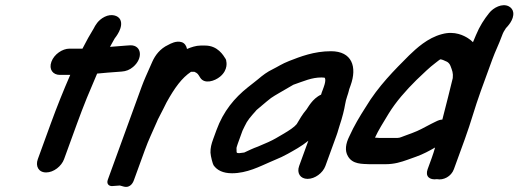

<svg xmlns="http://www.w3.org/2000/svg" viewBox="-20 -665 2015 746"><path d="M212.6 -374H252.9C226.7 -313.9 201 -250 177.5 -185.5L126.9 -46.5C117.1 -19.5 129.6 5 159.2 5C188.8 5 219.1 -19.5 228.9 -46.5L279.5 -185.5C291.5 -218.5 304.3 -251.8 317.4 -284.3C331.6 -316.4 344.1 -349.2 357.4 -379.1C384.5 -381.8 413.5 -384.1 441.8 -386.1L452.5 -386.9C470 -388.1 484.1 -393.9 497 -404.8C536.6 -438.1 530.7 -489 487.5 -489C486 -489 486.1 -489 485.2 -488.9L470.3 -487.9C448.7 -486.3 429.6 -484.9 407.4 -482.9C409.3 -486.4 411.8 -491.1 413.8 -494.6L425.5 -515.5C428.3 -519.4 461.8 -559.4 447 -589.1C439.2 -604.5 413.3 -613 386.6 -599.7C360 -586.5 349.2 -564.3 344.7 -555.4C330.1 -531.5 315.3 -505.5 300.4 -476H249.8C222.8 -476 190.5 -454.6 179.7 -425C168.9 -395.4 185.6 -374 212.6 -374Z M706.6 -474.7C704.4 -487.1 697.2 -497.4 686.5 -501C665.2 -508.1 642.7 -495.5 633.8 -490.7C601.6 -475.9 582.7 -449.6 572 -425.7L560.6 -399.9C551.2 -378.4 540.2 -355 530.2 -327.6L399 33C392.7 50.1 403.8 58.9 416.8 57.9L442.6 56H446.5L460.2 59.8C489 67.7 498.8 39 500.1 35.5L542.5 -81C558.7 -125.6 569 -143.9 590.9 -194.9C591.1 -195.3 591.3 -196 591.5 -196.5C592.1 -198.2 592.9 -199.8 593.8 -201.6C610.3 -232.1 622.2 -258.2 627 -266.9C659 -324.8 686.9 -362.5 722 -385.9C722 -385.9 723.6 -386 725 -386H735.4C749 -379.6 748.7 -377.8 758.1 -363C774.4 -337.3 813.8 -349.4 835.4 -367.4C868.1 -394.7 859.2 -426.8 859.2 -426.8C859.2 -429.7 858.4 -433.4 856.7 -436C847.9 -449.9 826.1 -488 777.1 -488H759.5C741.8 -488 722.3 -481.5 706.6 -474.7Z M903.8 -106.5 922.1 -157C923.7 -160.1 927.2 -167.4 930 -173.4C941.6 -198.8 952.7 -209.8 977 -237.7C984.4 -244.2 1009.3 -265.1 1016.4 -270.9L1033.1 -284.2C1048.1 -295 1082.4 -313.4 1108.8 -329.3C1113.4 -332.1 1117.5 -334.5 1119.8 -335.7C1161 -349.9 1190.7 -364 1229 -364C1232.5 -364 1236.3 -363.8 1240.8 -363.3C1240.8 -363.3 1249.5 -358.5 1237.8 -326.5L1233.7 -315.2C1231.6 -310.4 1229.1 -303.1 1227.5 -297.3C1193.4 -281.9 1175.5 -245 1171.4 -240.3C1154.4 -220.5 1144.5 -202.2 1132.8 -182.7C1123.3 -171.2 1105.6 -159.1 1078.1 -143.1L1051.9 -127.8C1035.3 -118.1 1013.5 -108.5 982.2 -95.5C963.4 -88.9 944.2 -79.4 929 -72.4C923.7 -71.5 911.2 -70 910 -70C905.5 -70 903.6 -70.2 901 -71.2C900.6 -71.7 900 -72.6 899.3 -73.8C899.2 -78.8 898.7 -86.2 898.9 -90.4C900.7 -95.8 899.8 -95.7 903.8 -106.5ZM1266.1 -466C1199.8 -466 1146.2 -444.7 1103.8 -428.2C1075.3 -417.1 1058.4 -405.2 1041.3 -396.9C1017.4 -385.4 1001.3 -373 982.7 -357.2L967 -344.7C961.2 -340.2 953.2 -333.9 942.8 -325.6C891.6 -284.9 847.9 -233.3 821 -159.3L808.2 -124.3C801.3 -105.3 797.4 -90.6 797.8 -71.9C798.7 -56.9 806.6 -27.5 809.8 -22.9C823.3 -3.5 846.5 8.2 881.5 8.2C939.7 8.2 990.4 -18.8 1028.4 -35.1L1049.4 -44.2C1065.7 -50.7 1082.4 -58.6 1098 -67.3C1122.4 -81 1150.7 -96 1178 -118.1L1142.3 -20.1C1132.3 7.3 1146.6 30 1175.1 30C1203.5 30 1234.3 7.3 1244.3 -20.1L1287 -137.5C1289.9 -145.4 1292.3 -152.6 1294.3 -160.2C1296.1 -165.3 1297.2 -168.8 1299.6 -177.5C1301.5 -183.1 1304.6 -192.6 1306.8 -200.3L1313.2 -223.5C1320.6 -250.5 1321.1 -269.5 1328.9 -290.9C1334.5 -306.2 1335.9 -315.7 1336.9 -318.4L1342 -332.6C1368.6 -405.5 1347.5 -466 1266.1 -466Z M1669.3 -190.7 1655.6 -183.9C1625 -167.9 1607.7 -157.8 1583 -148.7L1550.7 -136.7C1531.1 -129.4 1533.3 -129 1514.3 -129H1455.2C1447.8 -129.4 1441.2 -129.8 1437 -130.2C1450 -159 1469.4 -189.2 1490.1 -223.6C1518.5 -269.8 1556.6 -313.1 1598.2 -354.3C1625.3 -380.1 1649.2 -403.6 1671.2 -419.9C1694.4 -437.2 1687.2 -435.8 1701.2 -432L1716.7 -425.1C1722 -422.2 1727.4 -416.7 1730.3 -408.9C1737.2 -390.6 1741.2 -381.6 1739.2 -361.6C1735.6 -344.1 1707 -233.2 1698.7 -200.4C1690.6 -199.6 1686.3 -199.4 1669.3 -190.7ZM1743.5 -7.5 1786.1 -124.5C1810.5 -191.4 1824.6 -246.8 1847.8 -310.5L1892.6 -433.5C1904.9 -467.4 1917.8 -491.7 1929.7 -524.5C1935.1 -539.3 1938.4 -544.7 1945.7 -555.6C1949.8 -560.2 1978.4 -587.8 1974.1 -617C1972.6 -627.2 1966.3 -635.4 1957 -640.3C1931.5 -653.6 1896.8 -635.2 1880.3 -614.1C1861.1 -589.9 1844.1 -564.3 1829.2 -528.4C1825.1 -518.5 1822 -511.2 1817.7 -501.1C1812.7 -506.2 1805.1 -512.5 1797.9 -516.9C1783.8 -525.6 1747.5 -546.5 1696.8 -532.3C1641.1 -517.8 1597.5 -476.7 1569.5 -449.8C1513.2 -393.3 1450.5 -331.6 1400.2 -247.8C1377.8 -212.9 1356 -176.7 1337.1 -134.9C1323.3 -107.3 1318.7 -79.5 1332.1 -57.6C1350.1 -26.2 1387.2 -28.4 1415.4 -27C1416.3 -27 1416.3 -27 1416.8 -27H1477.1C1512.7 -27 1538.1 -35.3 1563 -44.1L1597 -56.3C1625.2 -66.4 1647.8 -78.9 1670.5 -91.9C1666.9 -79.2 1662 -63.7 1657.2 -50.5L1641.5 -7.5C1631.4 20.4 1649.1 35.3 1677.8 31.1C1702.9 36.2 1733.2 20.9 1743.5 -7.5Z"/></svg>

Font: Take Off
Style: Hosehead
Weight: 400
Foundry: Cannot Into Space Fonts
Version: Version 0.89